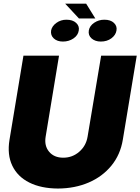

<svg xmlns="http://www.w3.org/2000/svg" viewBox="-20 -1036 778 1064"><path d="M540.5 -727.5H737.8L660.6 -261.7Q647 -178.7 597.2 -117.9Q547.4 -57.1 471.2 -24.4Q395 8.3 301.3 8.8Q207.5 8.3 142.3 -24.4Q77.1 -57.1 48.1 -117.9Q19 -178.7 32.7 -261.7L109.9 -727.5H307.1L232.9 -278.3Q224.6 -228 252.2 -195.1Q279.8 -162.1 330.6 -162.1Q381.3 -162.1 419.2 -195.1Q457 -228 465.3 -278.3ZM457.5 -1015.6 508.3 -933.6H417.5L341.3 -1015.6ZM263.2 -867.2Q268.1 -891.6 292.5 -909.2Q316.9 -926.8 348.1 -926.8Q382.8 -926.8 401.9 -909.2Q420.9 -891.6 416.5 -867.2Q412.6 -840.3 387.2 -823Q361.8 -805.7 328.6 -805.7Q296.9 -805.7 278.1 -823Q259.3 -840.3 263.2 -867.2ZM472.2 -867.2Q476.6 -892.6 501.7 -909.7Q526.9 -926.8 558.1 -926.8Q592.8 -926.8 611.3 -909.2Q629.9 -891.6 625.5 -867.2Q621.6 -841.8 597.4 -823.7Q573.2 -805.7 538.6 -805.7Q507.3 -805.7 487.5 -823Q467.8 -840.3 472.2 -867.2Z"/></svg>

Font: Inter Tight Black
Style: Italic
Weight: 900
Italic angle: -9.39999°
Designer: Rasmus Andersson
Foundry: rsms
Version: Version 3.004; ttfautohint (v1.8.4.7-5d5b)